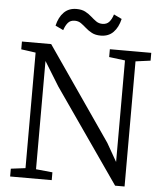

<svg xmlns="http://www.w3.org/2000/svg" viewBox="-61 -1000 886 1053"><g transform="rotate(5 381.5 -473.5)"><path d="M114.5 -53V-689Q101.5 -691 88 -692.8Q74.5 -694.5 61.2 -696.5Q48 -698.5 34.5 -700V-743H195.5L549.5 -230L606.5 -130V-689L518.5 -700V-743H746.5V-700L664.5 -689V0H612.5L254.5 -515L172.5 -648V-52L263.5 -43V0H34.5V-43ZM461.5 -813Q432.5 -813 412.8 -823.5Q393 -834 378 -847.5Q363 -861 348.2 -871.5Q333.5 -882 313.5 -882Q289.5 -882 276.2 -866.5Q263 -851 254.5 -825L210.5 -846Q221.5 -893 248.2 -920Q275 -947 317.5 -947Q347 -947 366.5 -936.5Q386 -926 401 -912.5Q416 -899 430.8 -888.5Q445.5 -878 465.5 -878Q489.5 -878 503 -893.5Q516.5 -909 524.5 -935L568.5 -914Q557.5 -867 531 -840Q504.5 -813 461.5 -813Z"/></g></svg>

Font: Merriweather 7pt Light
Style: Regular
Weight: 300
Designer: Eben Sorkin
Foundry: Eben Sorkin
Version: Version 2.200;gftools[0.9.31]